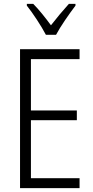

<svg xmlns="http://www.w3.org/2000/svg" viewBox="-20 -1033 480 987"><path d="M216 -854H268C292 -899 336 -962 368 -1004V-1013H334C300 -975 273 -943 242 -903C214 -941 180 -984 151 -1013H118V-1004C149 -965 192 -900 216 -854ZM389 -66V-117H139V-415H375V-465H139V-729H389V-780H83V-66Z"/></svg>

Font: Noto Sans Malayalam UI Condensed Light
Style: Regular
Weight: 300
Width: 3
Designer: Jelle Bosma - Monotype Design Team
Foundry: Monotype Imaging Inc.
Version: Version 2.104